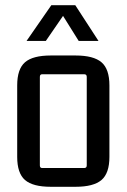

<svg xmlns="http://www.w3.org/2000/svg" viewBox="-20 -710 486 737"><path d="M269 -690 358 -553H282L222 -649L156 -553H82L177 -690ZM46 -108V-382Q46 -445 76 -471Q106 -497 175 -497H270Q339 -497 369.5 -471Q400 -445 400 -382V-108Q400 -45 369.5 -19Q339 7 270 7H175Q106 7 76 -19Q46 -45 46 -108ZM303 -425H142Q133 -425 133 -415V-75Q133 -65 142 -65H303Q313 -65 313 -75V-415Q313 -425 303 -425Z"/></svg>

Font: Gemunu Libre Medium
Style: Regular
Weight: 500
Designer: Puspanada Ekanayake, Sola Matas, Pathum Egodawatta, Kosala Senevirathne
Foundry: mooniak
Version: Version 1.100